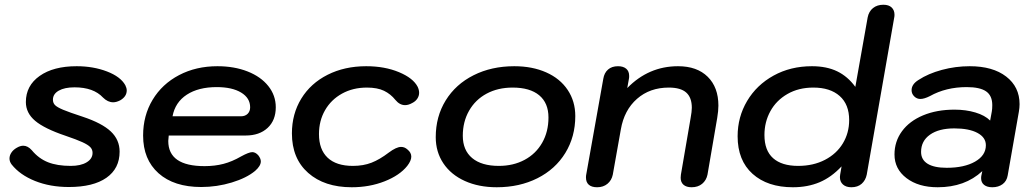

<svg xmlns="http://www.w3.org/2000/svg" viewBox="-20 -779 4355 809"><path d="M29 -86Q20 -98 20 -111Q20 -124 28 -136Q36 -148 50 -156Q65 -165 78 -165Q97 -165 114 -146Q143 -111 182 -95.5Q221 -80 278 -80Q320 -80 345 -95Q370 -110 370 -135Q370 -149 360.5 -159Q351 -169 327 -180Q303 -191 256 -207Q167 -237 128 -270Q89 -303 89 -349Q89 -418 147 -459Q205 -500 303 -500Q373 -500 430.5 -478Q488 -456 508 -420Q514 -408 514 -398Q514 -372 486 -356Q470 -348 457 -348Q434 -348 414 -368Q374 -411 294 -411Q252 -411 227.5 -397Q203 -383 203 -359Q203 -345 212 -336Q221 -327 246 -316.5Q271 -306 329 -287Q410 -260 447 -225Q484 -190 484 -140Q484 -69 428.5 -30Q373 9 270 9Q191 9 127.5 -16.5Q64 -42 29 -86Z M583 -208Q583 -292 623 -358.5Q663 -425 734.5 -462.5Q806 -500 896 -500Q967 -500 1023 -478Q1079 -456 1110.5 -416.5Q1142 -377 1142 -327Q1142 -272 1107.5 -240Q1073 -208 1015 -208H691Q689 -192 689 -185Q689 -79 842 -79Q885 -79 921.5 -88.5Q958 -98 996 -120Q1029 -138 1043 -138Q1056 -138 1068 -125Q1079 -111 1079 -99Q1079 -80 1055 -59Q1019 -29 956.5 -10Q894 9 828 9Q713 9 648 -49Q583 -107 583 -208ZM995 -289Q1013 -289 1023.5 -299.5Q1034 -310 1034 -327Q1034 -366 996 -389Q958 -412 893 -412Q816 -412 767 -380Q718 -348 707 -289Z M1210 -217Q1210 -299 1249.5 -363.5Q1289 -428 1360.5 -464Q1432 -500 1523 -500Q1601 -500 1661 -475Q1721 -450 1740 -413Q1746 -400 1746 -388Q1746 -375 1738.5 -363.5Q1731 -352 1717 -345Q1701 -336 1687 -336Q1664 -336 1646 -358Q1626 -383 1598 -396.5Q1570 -410 1526 -410Q1467 -410 1421 -384.5Q1375 -359 1349.5 -314.5Q1324 -270 1324 -214Q1324 -149 1360.5 -114.5Q1397 -80 1467 -80Q1511 -80 1545.5 -93.5Q1580 -107 1618 -136Q1650 -160 1670 -160Q1685 -160 1697 -149Q1713 -136 1713 -119Q1713 -102 1696 -80Q1664 -40 1600.5 -15Q1537 10 1462 10Q1347 10 1278.5 -50.5Q1210 -111 1210 -217Z M1816 -201Q1816 -288 1858 -356Q1900 -424 1975.5 -462Q2051 -500 2147 -500Q2223 -500 2281.5 -474Q2340 -448 2372 -400Q2404 -352 2404 -290Q2404 -203 2362 -134.5Q2320 -66 2244.5 -28Q2169 10 2073 10Q1997 10 1938.5 -16.5Q1880 -43 1848 -91Q1816 -139 1816 -201ZM2291 -284Q2291 -345 2252 -377.5Q2213 -410 2140 -410Q2078 -410 2030.5 -384.5Q1983 -359 1956.5 -312.5Q1930 -266 1930 -207Q1930 -146 1969.5 -113Q2009 -80 2082 -80Q2143 -80 2190.5 -105.5Q2238 -131 2264.5 -177.5Q2291 -224 2291 -284Z M2449 -31Q2449 -39 2450 -43L2522 -447Q2526 -472 2542 -486Q2558 -500 2584 -500Q2606 -500 2618.5 -489.5Q2631 -479 2631 -459Q2631 -451 2630 -447L2623 -408Q2713 -500 2837 -500Q2917 -500 2962 -455.5Q3007 -411 3007 -334Q3007 -312 3002 -282L2961 -43Q2956 -19 2938.5 -4.5Q2921 10 2894 10Q2872 10 2860 -0.5Q2848 -11 2848 -30Q2848 -38 2849 -43L2890 -282Q2895 -309 2895 -325Q2895 -368 2871.5 -389Q2848 -410 2798 -410Q2718 -410 2664 -362.5Q2610 -315 2596 -234L2562 -43Q2557 -19 2539.5 -4.5Q2522 10 2496 10Q2473 10 2461 -0.5Q2449 -11 2449 -31Z M3088 -205Q3088 -286 3128 -353.5Q3168 -421 3239.5 -460.5Q3311 -500 3401 -500Q3463 -500 3507.5 -478.5Q3552 -457 3584 -413L3636 -706Q3641 -731 3658.5 -745Q3676 -759 3702 -759Q3725 -759 3737 -747.5Q3749 -736 3749 -717Q3749 -710 3748 -706L3632 -43Q3627 -19 3610.5 -4.5Q3594 10 3567 10Q3545 10 3532 -1.5Q3519 -13 3519 -33Q3519 -39 3520 -43L3526 -78Q3483 -32 3433 -11Q3383 10 3321 10Q3214 10 3151 -46.5Q3088 -103 3088 -205ZM3558 -273Q3558 -339 3518 -374.5Q3478 -410 3407 -410Q3345 -410 3298 -383Q3251 -356 3226 -310.5Q3201 -265 3201 -210Q3201 -145 3237.5 -112.5Q3274 -80 3343 -80Q3407 -80 3456 -105.5Q3505 -131 3531.5 -175Q3558 -219 3558 -273Z M3749 -128Q3749 -183 3780.5 -226Q3812 -269 3869.5 -293Q3927 -317 4002 -317Q4050 -317 4090 -305Q4130 -293 4152 -271L4159 -309Q4161 -319 4161 -336Q4161 -376 4135 -394Q4109 -412 4053 -412Q3966 -412 3898 -374Q3874 -362 3858 -362Q3843 -362 3832 -373Q3821 -384 3821 -399Q3821 -424 3850 -442Q3891 -469 3948.5 -484.5Q4006 -500 4066 -500Q4163 -500 4219.5 -456.5Q4276 -413 4276 -340Q4276 -325 4273 -308L4226 -40Q4222 -16 4204.5 -3Q4187 10 4161 10Q4139 10 4126.5 0Q4114 -10 4114 -28Q4114 -35 4115 -39L4119 -58Q4046 10 3931 10Q3850 10 3799.5 -28.5Q3749 -67 3749 -128ZM4134 -167Q4134 -200 4098.5 -219Q4063 -238 4001 -238Q3936 -238 3898.5 -211.5Q3861 -185 3861 -139Q3861 -106 3888.5 -89Q3916 -72 3969 -72Q4043 -72 4088.5 -98Q4134 -124 4134 -167Z"/></svg>

Font: Kodchasan SemiBold
Style: Italic
Weight: 600
Italic angle: -10°
Version: Version 1.000; ttfautohint (v1.6)